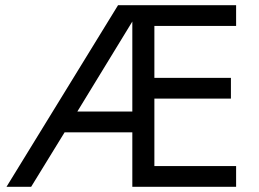

<svg xmlns="http://www.w3.org/2000/svg" viewBox="-20 -720 1000 740"><path d="M435 -700H890V-620H575V-420H870V-340H575V-80H890V0H490V-210H229L100 0H5ZM278 -290H490V-637Z"/></svg>

Font: Venryn Sans
Style: Regular
Weight: 400
Designer: Owen Earl, indestructible type* (font) & Cristiano Sobral (main changes)
Version: Version 3.600; ttfautohint (v1.8.3)